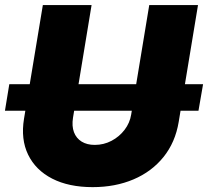

<svg xmlns="http://www.w3.org/2000/svg" viewBox="-22 -748 842 777"><path d="M799.8 -407.2 781.2 -299.8H-2L15.6 -407.2ZM353 9.3Q256.3 9.3 189.2 -25.1Q122.1 -59.6 91.8 -122.1Q61.5 -184.6 75.2 -267.6L151.4 -727.5H348.6L273.4 -271.5Q268.1 -237.8 277.3 -213.1Q286.6 -188.5 308.3 -175Q330.1 -161.6 361.3 -161.6Q397.9 -161.6 429.4 -178.2Q460.9 -194.8 482.2 -222.7Q503.4 -250.5 508.8 -284.2L582 -727.5H779.3L701.2 -254.9Q687.5 -171.9 639.6 -112.5Q591.8 -53.2 518.1 -22Q444.3 9.3 353 9.3Z"/></svg>

Font: Inter 17pt Black
Style: Italic
Weight: 900
Italic angle: -9.3988°
Version: Version 4.001;git-66647c0bb